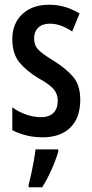

<svg xmlns="http://www.w3.org/2000/svg" viewBox="-20 -570 389 811"><path d="M319 -149Q319 -72 277 -31Q235 10 160 10Q122 10 89.5 1.5Q57 -7 32 -20V-117Q55 -99 88 -87Q121 -75 154 -75Q187 -75 205.5 -93Q224 -111 224 -145Q224 -173 206.5 -193.5Q189 -214 142 -240Q92 -270 62 -306.5Q32 -343 32 -405Q32 -471 74.5 -510.5Q117 -550 187 -550Q223 -550 255 -540.5Q287 -531 316 -513L285 -437Q263 -452 239 -461Q215 -470 190 -470Q159 -470 141.5 -453Q124 -436 124 -408Q124 -379 141.5 -360.5Q159 -342 207 -313Q257 -282 288 -246.5Q319 -211 319 -149ZM226 71Q215 108 196.5 149Q178 190 158 221H101V209Q106 192 112 164.5Q118 137 123 109Q128 81 130 61H226Z"/></svg>

Font: Noto Sans ExtraCondensed Medium
Style: Regular
Weight: 500
Width: 2
Designer: Monotype Design Team
Foundry: Monotype Imaging Inc.
Version: Version 2.013; ttfautohint (v1.8.4.7-5d5b)